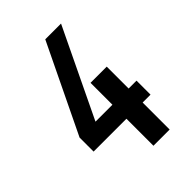

<svg xmlns="http://www.w3.org/2000/svg" viewBox="-215 -832 930 930"><g transform="rotate(-45 250.0 -367.5)"><path d="M276 0V-185H51V-281L270 -735H378L160 -281H276V-431H387V-281H441V-185H387V0Z"/></g></svg>

Font: Iosevka
Style: Bold
Weight: 700
Monospace: yes
Designer: Belleve Invis
Foundry: Belleve Invis
Version: Version 32.5.0; ttfautohint (v1.8.4)